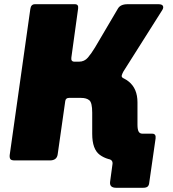

<svg xmlns="http://www.w3.org/2000/svg" viewBox="-20 -762 822 912"><path d="M532 130Q499 130 503 101L514 20Q516 10 512 3Q508 -4 495 -7L621 -127H703Q722 -127 719 -104L689 105Q688 118 681.5 124Q675 130 659 130ZM50 0Q34 0 29.5 -6Q25 -12 26 -25L124 -719Q127 -742 146 -742H336Q354 -742 351 -721L319 -489Q316 -469 334 -469H376L470 -412Q550 -408 591.5 -374.5Q633 -341 633 -276V-170Q633 -147 638.5 -137Q644 -127 657 -127Q674 -127 673 -111L662 -18Q659 0 641 0H546Q490 0 454 -26.5Q418 -53 418 -126V-227Q418 -274 404.5 -285.5Q391 -297 365 -297H308Q292 -297 290 -282L254 -29Q250 0 217 0ZM339 -373 355 -469Q381 -469 397.5 -488.5Q414 -508 431 -536L540 -721Q552 -742 586 -742H733Q750 -742 754 -733.5Q758 -725 750 -713L566 -422Q561 -413 558.5 -404.5Q556 -396 565 -391Z"/></svg>

Font: Libre Franklin Black
Style: Italic
Weight: 900
Italic angle: -8°
Designer: Pablo Impallari, Rodrigo Fuenzalida, Nhung Nguyen
Foundry: Impallari Type
Version: Version 3.000